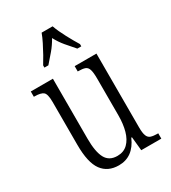

<svg xmlns="http://www.w3.org/2000/svg" viewBox="-189 -863 864 970"><g transform="rotate(-30 243.0 -378.0)"><path d="M215 10Q151 10 117.5 -35.5Q84 -81 84 -185V-435Q84 -482 69.5 -493.5Q55 -505 19 -505H15V-536H144V-186Q144 -110 164 -72.5Q184 -35 232 -35Q269 -35 292.5 -58Q316 -81 327 -120.5Q338 -160 338 -210V-424Q338 -460 332.5 -477.5Q327 -495 313 -500Q299 -505 274 -505H271V-536H398V-105Q398 -72 404.5 -56Q411 -40 425.5 -35.5Q440 -31 464 -31H467V0H350L342 -80H338Q299 10 215 10ZM135 -619Q147 -638 161.5 -664Q176 -690 189.5 -717Q203 -744 211 -766H275Q287 -732 309.5 -690Q332 -648 350 -619V-606H327Q303 -633 281.5 -658.5Q260 -684 243 -716Q225 -684 203.5 -658.5Q182 -633 158 -606H135Z"/></g></svg>

Font: Noto Serif Ethiopic ExtraCondensed Light
Style: Regular
Weight: 300
Width: 2
Designer: Monotype Design Team
Foundry: Monotype Imaging Inc.
Version: Version 2.102; ttfautohint (v1.8.4.7-5d5b)